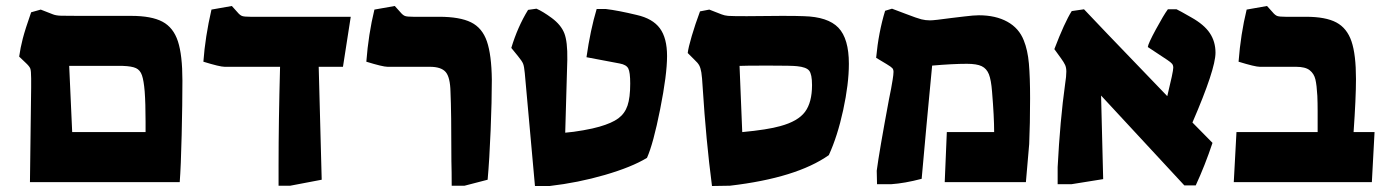

<svg xmlns="http://www.w3.org/2000/svg" viewBox="-20 -608 4627 641"><path d="M84 -316V-346Q84 -372 81 -379.5Q78 -387 65 -399L44 -419Q48 -448 56 -479Q64 -510 84 -567L116 -576L157 -560Q167 -556 184 -555.5Q201 -555 244 -555H418Q486 -555 522.5 -535.5Q559 -516 574 -470Q589 -424 589 -339Q589 -263 586.5 -157Q584 -51 580 0H80ZM466 -167V-201Q466 -264 463 -303Q460 -339 454 -356.5Q448 -374 434 -380.5Q420 -387 390 -388H211L221 -167Z M910 -56Q910 -202 915 -385H730Q714 -385 659 -402Q665 -485 686 -576L754 -588L772 -568Q781 -557 788.5 -554.5Q796 -552 816 -552H1151L1125 -385H1044L1054 -8L949 12H910Z M1487 -70Q1487 -237 1484 -301Q1483 -350 1468 -367.5Q1453 -385 1415 -385H1274Q1258 -385 1203 -402Q1210 -494 1230 -576L1298 -588L1316 -568Q1325 -557 1332.5 -554.5Q1340 -552 1360 -552H1446Q1515 -552 1552.5 -533.5Q1590 -515 1605.5 -470Q1621 -425 1622 -342Q1622 -271 1618 -173Q1614 -75 1608 -8L1531 12H1488Q1488 -36 1487 -70Z M1732 -364Q1730 -386 1726.5 -395Q1723 -404 1709 -421L1687 -448Q1708 -518 1743 -575L1771 -579Q1792 -570 1822 -548Q1853 -525 1864 -497Q1875 -469 1874 -409L1867 -165Q1893 -167 1927 -173Q1961 -179 1981 -185Q2023 -197 2044.5 -213Q2066 -229 2075 -255.5Q2084 -282 2084 -329Q2084 -367 2077.5 -379.5Q2071 -392 2049 -396L1938 -417Q1951 -508 1972 -578H2002Q2044 -573 2106 -558Q2159 -546 2183 -513.5Q2207 -481 2207 -421Q2207 -359 2184 -243.5Q2161 -128 2140 -81Q2089 -50 1999.5 -24Q1910 2 1815 13H1766Z M2326 -315Q2324 -351 2321.5 -366Q2319 -381 2314.5 -389.5Q2310 -398 2298 -409L2276 -431Q2278 -449 2289.5 -488Q2301 -527 2317 -570L2348 -576L2389 -560Q2399 -556 2411 -555Q2423 -554 2473 -554L2591 -555Q2642 -555 2663 -554Q2744 -552 2779 -515.5Q2814 -479 2814 -395Q2814 -328 2795 -240.5Q2776 -153 2747 -90Q2639 -14 2417 12L2357 13Q2337 -140 2326 -315ZM2585 -187Q2644 -203 2667.5 -234.5Q2691 -266 2691 -324Q2691 -360 2681.5 -372Q2672 -384 2641 -387Q2626 -389 2545 -389Q2464 -389 2449 -388L2458 -167Q2543 -175 2585 -187Z M2907 -38Q2915 -100 2948 -277Q2956 -315 2960 -341Q2963 -359 2963 -368Q2963 -376 2959 -380.5Q2955 -385 2940 -394L2905 -415Q2913 -500 2935 -572L2958 -579L3003 -562Q3042 -547 3056 -543.5Q3070 -540 3085 -540Q3099 -540 3157 -548Q3167 -549 3199 -553Q3231 -557 3248 -557Q3304 -557 3343 -535.5Q3382 -514 3398 -473Q3411 -441 3415 -396Q3419 -351 3419 -280Q3419 -195 3416 -127L3405 0H3134L3141 -167H3299Q3299 -218 3292 -302Q3289 -341 3281.5 -360Q3274 -379 3257.5 -387Q3241 -395 3208 -395Q3161 -395 3092 -389Q3086 -331 3081.5 -278.5Q3077 -226 3073 -188L3057 -11Q3000 4 2955 7H2908Z M3656 -289 3663 -10 3557 7H3511V-50Q3519 -206 3536 -328Q3540 -353 3540 -369Q3540 -382 3536 -391Q3532 -400 3521 -415L3500 -444Q3534 -533 3558 -571L3599 -577L3677 -495L3877 -287Q3897 -369 3897 -382Q3897 -390 3893 -395Q3889 -400 3877 -408L3812 -451Q3813 -462 3839 -510Q3865 -558 3879 -577H3908Q3917 -573 3957 -550Q4000 -526 4019 -497.5Q4038 -469 4038 -432Q4038 -377 3961 -199L4028 -131Q4003 -56 3972 11H3934Z M4108 -167H4379V-237Q4379 -264 4378 -288Q4376 -324 4371.5 -343Q4367 -362 4352.5 -373.5Q4338 -385 4307 -385H4186Q4170 -385 4115 -402Q4122 -494 4142 -576L4210 -588L4228 -568Q4237 -557 4244.5 -554.5Q4252 -552 4272 -552H4340Q4406 -552 4441.5 -533Q4477 -514 4492 -470Q4507 -426 4507 -344Q4507 -281 4499 -167H4569L4560 0H4099Z"/></svg>

Font: Suez One
Style: Regular
Weight: 400
Version: Version 1.000